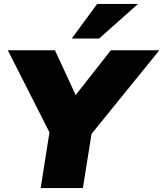

<svg xmlns="http://www.w3.org/2000/svg" viewBox="-20 -962 835 982"><path d="M20 0ZM188 0 233 -285 20 -705H261L367 -476L547 -705H795L448 -277L404 0ZM347 -765 477 -942H686L487 -765Z"/></svg>

Font: Winston Black
Style: Italic
Weight: 900
Italic angle: -9°
Designer: Original fonts by Vernon Adams / Changes by Cristiano Sobral
Foundry: VOriginal fonts by Vernon Adams / Changes by Cristiano Sobral
Version: Version 2.503;July 17, 2020;FontCreator 13.0.0.2655 64-bit